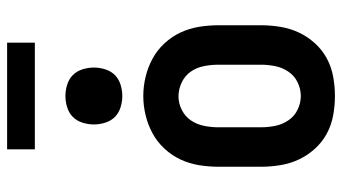

<svg xmlns="http://www.w3.org/2000/svg" viewBox="-231 -723 962 540"><g transform="rotate(-90 250.0 -453.0)"><path d="M250 8Q223 8 195.5 3Q168 -2 144 -15Q120 -28 101.5 -48.5Q83 -69 71.5 -93.5Q60 -118 55.5 -145.5Q51 -173 51 -200V-320Q51 -347 55.5 -374.5Q60 -402 71.5 -426.5Q83 -451 102 -471.5Q121 -492 145 -505Q169 -518 196 -524.5Q223 -531 250 -531Q277 -531 304 -524.5Q331 -518 355 -505Q379 -492 398 -471.5Q417 -451 428.5 -426.5Q440 -402 444.5 -374.5Q449 -347 449 -320V-200Q449 -173 444.5 -145.5Q440 -118 428.5 -93.5Q417 -69 398.5 -48.5Q380 -28 356 -15Q332 -2 304.5 3Q277 8 250 8ZM250 -88Q270 -88 288.5 -97Q307 -106 318.5 -123Q330 -140 334 -160Q338 -180 338 -200V-320Q338 -340 334 -360.5Q330 -381 318.5 -397.5Q307 -414 288 -423Q269 -432 249 -432Q229 -432 210.5 -422.5Q192 -413 181 -396.5Q170 -380 166 -360Q162 -340 162 -320V-200Q162 -180 166 -160Q170 -140 181.5 -123Q193 -106 211.5 -97Q230 -88 250 -88ZM250 -590Q234 -590 218 -595Q202 -600 191 -611Q180 -622 175 -638Q170 -654 170 -670Q170 -686 175 -702Q180 -718 191 -729Q202 -740 218 -745Q234 -750 250 -750Q266 -750 282 -745Q298 -740 309 -729Q320 -718 325 -702Q330 -686 330 -670Q330 -654 325 -638Q320 -622 309 -611Q298 -600 282 -595Q266 -590 250 -590ZM100 -836V-914H400V-836Z"/></g></svg>

Font: Zed Mono
Style: Bold
Weight: 700
Monospace: yes
Designer: Belleve Invis
Foundry: Belleve Invis
Version: Version 1.0.0; ttfautohint (v1.8.4)